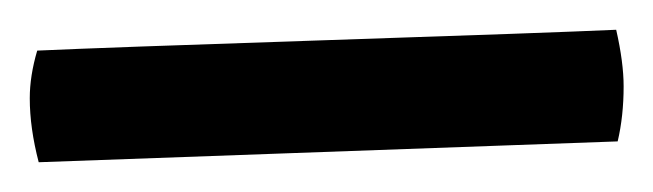

<svg xmlns="http://www.w3.org/2000/svg" viewBox="-20 -842 439 129"><path d="M395 -747 6 -733Q0 -756 0 -776Q0 -791 5 -808Q48 -810 199 -815Q350 -820 394 -822Q399 -800 399 -784Q399 -764 395 -747Z"/></svg>

Font: Federant
Style: Medium
Weight: 500
Designer: Cyreal (www.cyreal.org)
Foundry: Cyreal (www.cyreal.org)
Version: Version 1.010